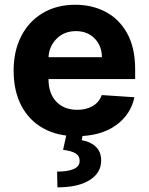

<svg xmlns="http://www.w3.org/2000/svg" viewBox="-20 -573 638 823"><path d="M308.9 10.7Q225.1 10.7 164.4 -23.6Q103.7 -57.9 71 -120.9Q38.4 -183.9 38.4 -270.2Q38.4 -354.4 71 -418Q103.7 -481.5 163.2 -517Q222.7 -552.6 302.9 -552.6Q375 -552.6 433.1 -522Q491.1 -491.5 525.2 -429.9Q559.3 -368.3 559.3 -275.6V-234H187.9V-233.7Q187.9 -172.6 221.2 -137.4Q254.6 -102.3 311.4 -102.3Q349.4 -102.3 377.1 -118.3Q404.8 -134.2 416.2 -165.5L556.1 -156.2Q540.1 -80.3 475.1 -34.8Q410.2 10.7 308.9 10.7ZM187.9 -327.8H416.9Q416.5 -376.4 385.7 -408Q354.8 -439.6 305.4 -439.6Q255 -439.6 222.7 -407Q190.3 -374.3 187.9 -327.8ZM266.3 -2.8H335.9L330.3 28.1Q366.8 33.7 390.1 55.4Q413.4 77.1 413.7 114.3Q414.1 167.3 364.7 198.7Q315.3 230.1 226.2 230.1L224.8 162.6Q269.5 162.6 295.1 151.8Q320.7 141 321.4 118.3Q322.1 96.2 304.7 85Q287.3 73.9 250.4 69.2Z"/></svg>

Font: Inter UI
Style: Bold
Weight: 700
Designer: Rasmus Andersson
Foundry: rsms
Version: 3.2;8d6f07862